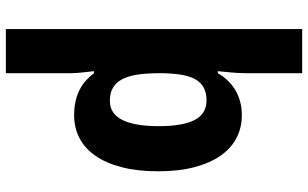

<svg xmlns="http://www.w3.org/2000/svg" viewBox="-216 -584 1040 648"><g transform="rotate(90 304.0 -260.0)"><path d="M227.1 -475.1Q236.8 -492.2 250.2 -506.8Q263.7 -521.5 281.2 -532.5Q298.8 -543.5 320.6 -549.8Q342.3 -556.2 369.1 -556.2Q411.1 -556.2 445.8 -538.1Q480.5 -520 505.4 -484.4Q530.3 -448.7 544.2 -396Q558.1 -343.3 558.1 -273.9Q558.1 -204.1 544.4 -151.1Q530.8 -98.1 505.9 -62.3Q481 -26.4 446.3 -8.3Q411.6 9.8 369.1 9.8Q342.3 9.8 320.3 4.6Q298.3 -0.5 281 -9.8Q263.7 -19 250.5 -31.2Q237.3 -43.5 227.1 -57.1H220.2Q221.7 -41.5 223.6 -26.9Q225.1 -14.2 226.1 -1.5Q227.1 11.2 227.1 19V240.2H78.1V-759.8H227.1V-568.8Q227.1 -557.1 226.1 -541Q225.1 -524.9 223.6 -510.3Q221.7 -493.2 220.2 -475.1ZM318.8 -437Q293.9 -437 276.6 -428Q259.3 -418.9 248.5 -400.9Q237.8 -382.8 232.9 -355.2Q228 -327.6 227.1 -291V-274.9Q227.1 -235.4 231.7 -204.6Q236.3 -173.8 247.1 -153.1Q257.8 -132.3 275.6 -121.6Q293.5 -110.8 319.8 -110.8Q364.3 -110.8 385 -153.1Q405.8 -195.3 405.8 -275.9Q405.8 -356.4 385 -396.7Q364.3 -437 318.8 -437Z"/></g></svg>

Font: Droid Sans
Style: Bold
Weight: 700
Foundry: Ascender Corporation
Version: Version 1.00 build 112